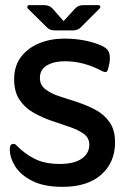

<svg xmlns="http://www.w3.org/2000/svg" viewBox="-20 -716 492 746"><path d="M227 -634 272 -683Q284 -696 303 -696H361Q368 -696 369.5 -691.5Q371 -687 367 -683L293 -609Q282 -598 265 -598H191Q174 -598 163 -609L88 -683Q85 -686 86.5 -691Q88 -696 93 -696H152Q172 -696 184 -683ZM43 -152Q75 -119 114.5 -99Q154 -79 212 -79Q268 -79 297.5 -99.5Q327 -120 327 -154Q327 -180 306 -195.5Q285 -211 251.5 -222.5Q218 -234 181 -246.5Q144 -259 110.5 -278Q77 -297 56 -328Q35 -359 35 -408Q35 -459 61 -494Q87 -529 131.5 -547.5Q176 -566 230 -566Q268 -566 302 -560Q336 -554 364 -543Q395 -532 402.5 -514.5Q410 -497 405 -470L400 -448Q398 -442 396 -439Q394 -436 389 -436Q384 -436 374 -441Q343 -458 307 -468Q271 -478 231 -478Q190 -478 162.5 -462Q135 -446 135 -413Q135 -386 156 -369.5Q177 -353 210.5 -342Q244 -331 281 -319Q318 -307 351.5 -289Q385 -271 406 -241Q427 -211 427 -163Q427 -85 373.5 -37.5Q320 10 223 10Q152 10 106.5 -12.5Q61 -35 39.5 -69Q18 -103 18 -136Q18 -157 32 -157Q39 -157 43 -152Z"/></svg>

Font: Zain
Style: Bold
Weight: 700
Designer: Zain,Boutros
Foundry: Mobile Telecommunications Company (Zain), 2024
Version: Version 1.50; ttfautohint (v1.8.4)